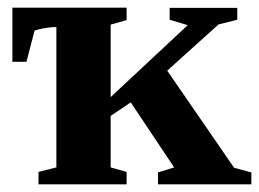

<svg xmlns="http://www.w3.org/2000/svg" viewBox="-20 -479 673 499"><path d="M390.6 0V-30.8L432.6 -43.9L319.8 -212.9L267.6 -177.7V-43.9L309.1 -32.2V0H80.1V-32.2L126.5 -43.9V-408.7H122.1Q113.3 -408.7 96.9 -406Q80.6 -403.3 69.8 -399.4L48.8 -318.4H12.2V-459H309.1V-426.8L267.6 -415V-226.6L467.8 -413.6L420.9 -427.7V-458.5H596.7V-427.7L547.9 -415.5L414.6 -295.4L588.4 -43L633.3 -30.8V0Z"/></svg>

Font: Tinos
Style: Bold
Weight: 700
Designer: Steve Matteson
Foundry: Monotype Imaging Inc.
Version: Version 1.23